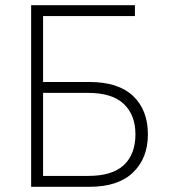

<svg xmlns="http://www.w3.org/2000/svg" viewBox="-20 -720 650 740"><path d="M100 -700H500V-658H146V-404H325Q436 -404 493 -350Q550 -296 550 -202Q550 -110 492.5 -55Q435 0 325 0H100ZM146 -362V-42H320Q413 -42 457.5 -84Q502 -126 502 -202Q502 -277 457 -319.5Q412 -362 320 -362Z"/></svg>

Font: PT Root UI Light
Style: Regular
Weight: 300
Designer: Vitaly Kuzmin
Foundry: ParaType Ltd.
Version: Version 2.000G